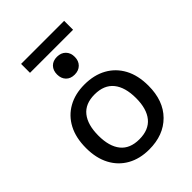

<svg xmlns="http://www.w3.org/2000/svg" viewBox="-222 -854 974 974"><g transform="rotate(-45 265.0 -367.5)"><path d="M264 -450Q333 -450 383.5 -422Q434 -394 462 -342Q490 -290 490 -216Q490 -108 428.5 -46Q367 16 264 16Q197 16 147 -12Q97 -40 69.5 -92Q42 -144 42 -216Q42 -290 69.5 -342Q97 -394 147 -422Q197 -450 264 -450ZM265 -378Q198 -378 164.5 -336Q131 -294 131 -216Q131 -139 164.5 -97.5Q198 -56 265 -56Q333 -56 367 -97.5Q401 -139 401 -216Q401 -294 367 -336Q333 -378 265 -378ZM265 -648Q294 -648 311.5 -630.5Q329 -613 329 -584Q329 -555 311.5 -537.5Q294 -520 265 -520Q236 -520 219 -537.5Q202 -555 202 -584Q202 -613 219 -630.5Q236 -648 265 -648ZM111 -751H420V-687H111Z"/></g></svg>

Font: Podkova Medium
Style: Regular
Weight: 500
Designer: Ilya Yudin
Foundry: Cyreal (www.cyreal.org)
Version: Version 2.103